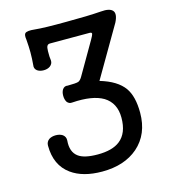

<svg xmlns="http://www.w3.org/2000/svg" viewBox="-110 -806 803 911"><g transform="rotate(-15 291.5 -351.0)"><path d="M226.6 -418.9Q210.9 -421.9 201.2 -408.2Q193.4 -396.5 193.4 -377.9Q193.4 -359.4 201.2 -346.7Q210.9 -334 226.6 -335.9Q327.1 -342.8 379.9 -311.5Q433.6 -278.3 433.6 -206.1Q433.6 -129.9 389.6 -95.7Q352.5 -66.4 280.3 -66.4Q213.9 -66.4 185.5 -87.9Q152.3 -112.3 157.2 -168Q158.2 -186.5 143.6 -197.3Q129.9 -206.1 110.4 -206.1Q90.8 -206.1 77.1 -197.3Q62.5 -186.5 62.5 -168Q62.5 -71.3 128.9 -23.4Q185.5 17.6 280.3 17.6Q389.6 17.6 456.1 -40Q525.4 -100.6 525.4 -206.1Q525.4 -286.1 495.1 -329.1Q460.9 -377 377.9 -401.4L522.5 -649.4Q542 -688.5 527.3 -705.1Q512.7 -721.7 469.7 -717.8Q404.3 -712.9 297.9 -712.9Q190.4 -711.9 143.6 -716.8Q108.4 -720.7 97.7 -711.9Q89.8 -705.1 93.8 -679.7Q96.7 -643.6 96.7 -617.2Q96.7 -586.9 93.8 -554.7Q90.8 -538.1 104.5 -527.3Q117.2 -518.6 135.7 -518.6Q154.3 -518.6 167 -527.3Q181.6 -538.1 180.7 -554.7L178.7 -574.2Q177.7 -606.4 179.7 -617.2Q182.6 -633.8 196.3 -633.8H391.6Q403.3 -633.8 402.3 -626Q401.4 -620.1 389.6 -599.6L297.9 -441.4Q289.1 -426.8 279.3 -422.9Q267.6 -418.9 226.6 -418.9Z"/></g></svg>

Font: Gungsuh
Style: Regular
Weight: 400
Version: Version 2.21